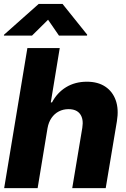

<svg xmlns="http://www.w3.org/2000/svg" viewBox="-26 -977 656 997"><path d="M220.7 -311 169.4 0H-4.4L116.2 -727.5H284.2L237.8 -445.3H244.1Q270.5 -495.6 317.1 -524.2Q363.8 -552.7 425.3 -552.7Q482.4 -552.7 520.8 -527.1Q559.1 -501.5 575.2 -455.6Q591.3 -409.7 581.1 -347.7L522.9 0H349.1L401.4 -313.5Q408.7 -358.9 390.1 -384.5Q371.6 -410.2 329.6 -410.2Q302.2 -410.2 279.5 -398.4Q256.8 -386.7 241.5 -364.5Q226.1 -342.3 220.7 -311ZM280.3 -792 223.6 -874.5 140.1 -792H-5.9L-4.9 -796.9L174.8 -956.5H298.8L426.8 -796.9L425.8 -792Z"/></svg>

Font: Inter Tight ExtraBold
Style: Italic
Weight: 800
Italic angle: -9.39999°
Designer: Rasmus Andersson
Foundry: rsms
Version: Version 3.004